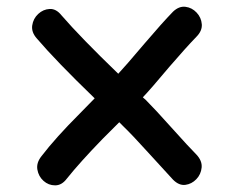

<svg xmlns="http://www.w3.org/2000/svg" viewBox="-20 -555 704 578"><path d="M501 -14Q519 4 538 1.5Q557 -1 571 -15.5Q585 -30 587 -50.5Q589 -71 571 -90Q549 -112 497 -170Q447 -226 419 -254L410 -262Q433 -286 490 -354Q540 -412 571 -444Q589 -462 587.5 -482Q586 -502 572 -517Q558 -532 538.5 -534.5Q519 -537 501 -520Q468 -486 416 -425Q355 -353 336 -333Q223 -442 165 -509Q149 -529 129.5 -528Q110 -527 95 -513Q80 -499 77 -478.5Q74 -458 91 -439Q149 -371 265 -259L220 -213Q147 -140 105 -85Q89 -65 92.5 -44.5Q96 -24 111 -10.5Q126 3 146 3Q166 3 181 -17Q221 -67 289 -137L339 -187L351 -175Q378 -149 425 -97L501 -14Z"/></svg>

Font: Balsamiq Sans
Style: Regular
Weight: 400
Designer: Michael Angeles
Foundry: Balsamiq SRL
Version: Version 1.020; ttfautohint (v1.8.4.7-5d5b);gftools[0.9.26]